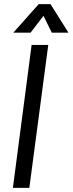

<svg xmlns="http://www.w3.org/2000/svg" viewBox="-20 -902 349 923"><path d="M132 -686H212L121 1H42ZM166 -882H223L309 -745H229L189 -826L127 -745H44Z"/></svg>

Font: Bellota Text
Style: Bold Italic
Weight: 700
Italic angle: -7.5°
Designer: Kemie Guaida
Foundry: Kemie Guaida
Version: Version 4.001